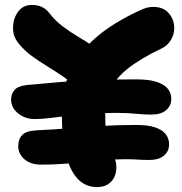

<svg xmlns="http://www.w3.org/2000/svg" viewBox="-20 -740 740 779"><path d="M374 19Q324 19 292 -18Q260 -55 245.5 -121.5Q231 -188 231 -274Q231 -328 242.5 -383Q254 -438 286.5 -492Q319 -546 380.5 -597Q442 -648 541 -695Q564 -706 576.5 -709Q589 -712 603 -712Q642 -712 664.5 -686.5Q687 -661 687 -626Q687 -601 673.5 -578Q660 -555 637 -544Q547 -501 497 -460.5Q447 -420 427 -375Q407 -330 407 -274Q407 -213 414 -180Q421 -147 429.5 -129Q438 -111 445 -97Q452 -83 452 -62Q452 -25 431 -3Q410 19 374 19ZM147 -72Q104 -72 79 -94Q54 -116 54 -147Q54 -176 70.5 -192.5Q87 -209 125 -211Q204 -215 268 -220Q332 -225 394.5 -229Q457 -233 532 -233Q581 -233 610 -223Q639 -213 652.5 -195.5Q666 -178 666 -154Q666 -126 645 -108.5Q624 -91 585 -91Q560 -91 540 -92.5Q520 -94 488 -94Q449 -94 409.5 -90.5Q370 -87 328.5 -83Q287 -79 242 -75.5Q197 -72 147 -72ZM120 -257Q82 -257 53.5 -280Q25 -303 25 -337Q25 -358 38.5 -374.5Q52 -391 89 -395Q149 -401 216.5 -406.5Q284 -412 362.5 -415Q441 -418 532 -418Q587 -418 618 -407Q649 -396 662 -378.5Q675 -361 675 -339Q675 -311 654 -293Q633 -275 594 -275Q578 -275 562.5 -276Q547 -277 531 -278.5Q515 -280 496 -281Q477 -282 453 -282Q388 -282 338.5 -278Q289 -274 251 -269.5Q213 -265 181.5 -261Q150 -257 120 -257ZM357 -353Q339 -353 322 -360.5Q305 -368 292 -381Q265 -410 234 -431Q203 -452 171 -471.5Q139 -491 109.5 -512.5Q80 -534 56 -563Q43 -580 38 -594Q33 -608 33 -627Q33 -664 53 -692Q73 -720 110 -720Q133 -720 150.5 -711.5Q168 -703 181 -686Q204 -656 234.5 -633Q265 -610 298 -590.5Q331 -571 363 -549.5Q395 -528 420 -501Q438 -482 440 -457Q442 -432 431.5 -408Q421 -384 401.5 -368.5Q382 -353 357 -353Z"/></svg>

Font: Shantell Sans ExtraBold
Style: Regular
Weight: 800
Designer: Stephen Nixon, Anya Danilova, Shantell Martin
Foundry: Arrow Type
Version: Version 1.011;[c5ecc13dd]